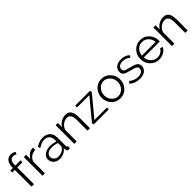

<svg xmlns="http://www.w3.org/2000/svg" viewBox="370 -2261 3792 3792"><g transform="rotate(-45 2266.0 -365.0)"><path d="M168 0H100V-467H28V-521H100V-535Q100 -631 141 -685.5Q182 -740 253 -740Q317 -740 363 -707L342 -658Q313 -681 266 -681Q168 -681 168 -537V-521H312V-467H168Z M665 -523V-461Q596 -459 545 -423Q494 -387 473 -324V0H405V-521H469V-396Q498 -456 547 -490Q596 -524 652 -524Q662 -524 665 -523Z M880 10Q806 10 756.5 -36.5Q707 -83 707 -152Q707 -221 768 -265Q829 -309 925 -309Q1011 -309 1079 -282V-329Q1079 -398 1040 -438.5Q1001 -479 932 -479Q853 -479 765 -417L741 -462Q842 -530 937 -530Q1035 -530 1091 -475Q1147 -420 1147 -323V-88Q1147 -60 1172 -60V0Q1156 3 1146 3Q1093 3 1090 -46L1088 -87Q1014 10 880 10ZM896 -42Q949 -42 993.5 -62Q1038 -82 1061 -115Q1079 -133 1079 -154V-239Q1008 -266 934 -266Q862 -266 817 -236Q772 -206 772 -157Q772 -109 808 -75.5Q844 -42 896 -42Z M1732 -305V0H1664V-291Q1664 -383 1636.5 -425.5Q1609 -468 1552 -468Q1492 -468 1436 -425Q1380 -382 1362 -319V0H1294V-521H1356V-403Q1389 -461 1448.5 -495.5Q1508 -530 1577 -530Q1660 -530 1696 -472Q1732 -414 1732 -305Z M1833 0V-46L2185 -470H1841V-521H2259V-475L1908 -51H2258V0Z M2577 10Q2466 10 2392.5 -69Q2319 -148 2319 -259Q2319 -370 2393.5 -450Q2468 -530 2577 -530Q2687 -530 2761.5 -450Q2836 -370 2836 -259Q2836 -148 2762.5 -69Q2689 10 2577 10ZM2577 -470Q2500 -470 2444 -407.5Q2388 -345 2388 -258Q2388 -171 2443.5 -110.5Q2499 -50 2577 -50Q2655 -50 2711 -111.5Q2767 -173 2767 -260Q2767 -347 2711 -408.5Q2655 -470 2577 -470Z M3123 10Q2990 10 2904 -68L2935 -114Q3023 -42 3122 -42Q3186 -42 3223 -67.5Q3260 -93 3260 -140Q3260 -180 3226 -199Q3192 -218 3103 -239Q3005 -262 2966.5 -288Q2928 -314 2928 -372Q2928 -448 2983.5 -489Q3039 -530 3123 -530Q3245 -530 3311 -459L3278 -419Q3219 -479 3121 -479Q3064 -479 3028.5 -455Q2993 -431 2993 -382Q2993 -344 3020 -327.5Q3047 -311 3123 -293Q3234 -267 3280 -237.5Q3326 -208 3326 -146Q3326 -74 3271 -32Q3216 10 3123 10Z M3662 10Q3550 10 3475.5 -69.5Q3401 -149 3401 -262Q3401 -373 3475.5 -451.5Q3550 -530 3661 -530Q3773 -530 3846 -451.5Q3919 -373 3919 -263Q3919 -240 3918 -236H3472Q3478 -153 3533.5 -97.5Q3589 -42 3665 -42Q3716 -42 3761.5 -68.5Q3807 -95 3825 -136L3884 -120Q3860 -63 3798.5 -26.5Q3737 10 3662 10ZM3471 -288H3854Q3848 -370 3793 -423.5Q3738 -477 3662 -477Q3585 -477 3531 -423.5Q3477 -370 3471 -288Z M4462 -305V0H4394V-291Q4394 -383 4366.5 -425.5Q4339 -468 4282 -468Q4222 -468 4166 -425Q4110 -382 4092 -319V0H4024V-521H4086V-403Q4119 -461 4178.5 -495.5Q4238 -530 4307 -530Q4390 -530 4426 -472Q4462 -414 4462 -305Z"/></g></svg>

Font: Raleway
Style: Regular
Weight: 400
Designer: Matt McInerney, Pablo Impallari, Rodrigo Fuenzalida
Foundry: Matt McInerney, Pablo Impallari, Rodrigo Fuenzalida
Version: Version 1.000;PS 001.001;hotconv 1.0.56; ttfautohint (v1.5)